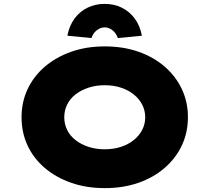

<svg xmlns="http://www.w3.org/2000/svg" viewBox="-20 -959 1079 989"><path d="M520 10Q425 10 346.5 -17.5Q268 -45 210.5 -94Q153 -143 122 -209.5Q91 -276 91 -355Q91 -434 122.5 -500.5Q154 -567 211.5 -616Q269 -665 347 -692.5Q425 -720 519 -720Q614 -720 692 -693Q770 -666 827.5 -616.5Q885 -567 916.5 -500.5Q948 -434 948 -356Q948 -276 916.5 -209.5Q885 -143 827.5 -93.5Q770 -44 692 -17Q614 10 520 10ZM519 -190Q565 -190 603 -202.5Q641 -215 669 -237.5Q697 -260 712.5 -290Q728 -320 728 -355Q728 -390 712.5 -420Q697 -450 669 -472.5Q641 -495 603 -507.5Q565 -520 519 -520Q474 -520 436 -507.5Q398 -495 369.5 -473Q341 -451 326 -420.5Q311 -390 311 -355Q311 -320 326 -289.5Q341 -259 369.5 -237Q398 -215 436 -202.5Q474 -190 519 -190ZM451 -763 327 -775Q337 -827 364 -863.5Q391 -900 431 -919.5Q471 -939 519 -939Q568 -939 607.5 -919.5Q647 -900 674 -863.5Q701 -827 711 -775L587 -763Q578 -789 559 -803.5Q540 -818 519 -818Q498 -818 479 -803.5Q460 -789 451 -763Z"/></svg>

Font: Lexend Mega Black
Style: Regular
Weight: 900
Version: Version 1.007